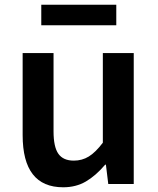

<svg xmlns="http://www.w3.org/2000/svg" viewBox="-20 -780 669 814"><path d="M76 -207V-555H207V-223Q207 -157 227.5 -128Q248 -99 293 -99Q328 -99 356.5 -116.5Q385 -134 416 -175V-555H547V0H439L429 -82H426Q386 -35 344 -10.5Q302 14 248 14Q76 14 76 -207ZM155 -760H473V-673H155Z"/></svg>

Font: Merged Yaku Han JP SemiBold
Style: Regular
Weight: 600
Designer: Ryoko NISHIZUKA 西塚涼子 (kana, bopomofo & ideographs); Paul D. Hunt (Latin, Greek & Cyrillic); Sandoll Communications 산돌커뮤니
Foundry: Adobe
Version: Version 2.004